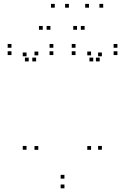

<svg xmlns="http://www.w3.org/2000/svg" viewBox="-20 -972 660 1013"><path d="M517.5 -182V-202H497.5V-182ZM517.5 -675V-695H497.5V-675ZM506 -648V-668H486V-648ZM599.5 -681.5V-701.5H579.5V-681.5ZM599.5 -720V-740H579.5V-720ZM378.5 -720V-740H358.5V-720ZM378.5 -681.5V-701.5H358.5V-681.5ZM472 -648V-668H452V-648ZM460.5 -680V-700H440.5V-680ZM460.5 -181.5V-201.5H440.5V-181.5ZM320 -29.5V-49.5H300V-29.5ZM182 -181.5V-201.5H162V-181.5ZM182 -680V-700H162V-680ZM170.5 -648V-668H150.5V-648ZM261.5 -681.5V-701.5H241.5V-681.5ZM261.5 -720V-740H241.5V-720ZM40.5 -720V-740H20.5V-720ZM40.5 -681.5V-701.5H20.5V-681.5ZM131.5 -648V-668H111.5V-648ZM120 -675V-695H100V-675ZM120 -182V-202H100V-182ZM320 21.5V1.5H300V21.5ZM426.5 -815V-835H406.5V-815ZM524.5 -931.5V-951.5H504.5V-931.5ZM449.5 -931.5V-951.5H429.5V-931.5ZM386.5 -815V-835H366.5V-815ZM246 -815V-835H226V-815ZM343.5 -931.5V-951.5H323.5V-931.5ZM269 -931.5V-951.5H249V-931.5ZM205.5 -815V-835H185.5V-815Z"/></svg>

Font: Monaspace Xenon Dots Var
Style: Regular
Weight: 400
Designer: Riley Cran and the Lettermatic Team
Version: Version 1.100 (Monaspace Xenon Dots)